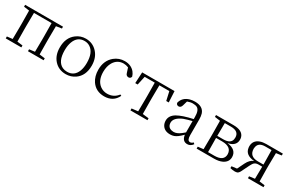

<svg xmlns="http://www.w3.org/2000/svg" viewBox="107 -1520 3802 2529"><g transform="rotate(30 2008.0 -255.5)"><path d="M624 -482.4 540 -469.7Q538.1 -360.4 538.1 -284.2V-226.6Q538.1 -149.4 540 -40L624 -29.3V0H385.7V-29.3L469.7 -40Q471.7 -149.4 471.7 -226.6V-284.2Q471.7 -367.2 469.7 -476.6H202.1Q200.2 -367.2 200.2 -284.2V-226.6Q200.2 -149.4 202.1 -40L285.2 -29.3V0H47.9V-29.3L130.9 -39.1Q132.8 -150.4 132.8 -226.6V-284.2Q132.8 -361.3 130.9 -470.7L47.9 -482.4V-510.7H624Z M965.8 13.7Q856.4 13.7 788.1 -63.5Q723.6 -136.7 723.6 -253.9Q723.6 -403.3 823.2 -477.5Q886.7 -525.4 965.8 -525.4Q1070.3 -525.4 1139.6 -450.2Q1209 -375 1209 -253.9Q1209 -101.6 1105.5 -29.3Q1043 13.7 965.8 13.7ZM965.8 -22.5Q1073.2 -22.5 1114.3 -127.9Q1134.8 -181.6 1134.8 -253.9Q1134.8 -409.2 1049.8 -465.8Q1012.7 -490.2 965.8 -490.2Q859.4 -490.2 818.4 -381.8Q797.9 -328.1 797.9 -253.9Q797.9 -82 897.5 -36.1Q928.7 -22.5 965.8 -22.5Z M1725.6 -115.2 1744.1 -105.5Q1688.5 12.7 1550.8 13.7Q1423.8 13.7 1357.4 -83Q1309.6 -153.3 1309.6 -254.9Q1309.6 -391.6 1402.3 -469.7Q1470.7 -525.4 1557.6 -525.4Q1654.3 -525.4 1709 -460Q1732.4 -430.7 1742.2 -396.5Q1735.4 -364.3 1703.1 -363.3Q1667 -365.2 1657.2 -402.3L1633.8 -474.6Q1596.7 -490.2 1560.5 -490.2Q1465.8 -490.2 1415 -406.2Q1379.9 -346.7 1379.9 -261.7Q1379.9 -128.9 1461.9 -69.3Q1507.8 -36.1 1567.4 -36.1Q1666 -37.1 1725.6 -115.2Z M2260.7 -476.6H2109.4Q2107.4 -367.2 2107.4 -284.2V-226.6Q2107.4 -149.4 2109.4 -40L2203.1 -29.3V0H1944.3V-29.3L2039.1 -40Q2041 -149.4 2041 -226.6V-284.2Q2041 -367.2 2039.1 -476.6H1885.7L1856.4 -342.8H1819.3L1828.1 -510.7H2320.3L2329.1 -342.8H2291Z M2723.6 -115.2V-287.1Q2665 -273.4 2600.6 -251Q2484.4 -201.2 2482.4 -127.9Q2482.4 -54.7 2550.8 -41Q2563.5 -38.1 2578.1 -38.1Q2627 -38.1 2683.6 -82Q2701.2 -95.7 2723.6 -115.2ZM2878.9 -51.8 2895.5 -34.2Q2862.3 11.7 2813.5 11.7Q2745.1 11.7 2728.5 -63.5Q2726.6 -72.3 2725.6 -81.1Q2658.2 -11.7 2612.3 3.9Q2585 13.7 2552.7 13.7Q2467.8 13.7 2431.6 -45.9Q2413.1 -77.1 2413.1 -117.2Q2413.1 -192.4 2491.2 -239.3Q2528.3 -260.7 2585 -280.3Q2652.3 -302.7 2723.6 -317.4V-349.6Q2723.6 -452.1 2676.8 -477.5Q2652.3 -490.2 2610.4 -490.2Q2574.2 -490.2 2531.2 -473.6L2510.7 -402.3Q2499 -363.3 2466.8 -362.3Q2431.6 -364.3 2427.7 -396.5Q2451.2 -487.3 2549.8 -515.6Q2585 -525.4 2625 -525.4Q2748 -525.4 2778.3 -433.6Q2789.1 -398.4 2789.1 -349.6V-112.3Q2789.1 -37.1 2824.2 -30.3Q2829.1 -29.3 2835 -29.3Q2857.4 -30.3 2878.9 -51.8Z M3104.5 -35.2H3201.2Q3341.8 -36.1 3342.8 -137.7Q3340.8 -249 3195.3 -250H3102.5V-226.6Q3102.5 -144.5 3104.5 -35.2ZM3199.2 -476.6H3104.5Q3102.5 -373 3102.5 -281.2H3193.4Q3301.8 -281.2 3317.4 -351.6Q3320.3 -366.2 3320.3 -382.8Q3318.4 -475.6 3199.2 -476.6ZM2951.2 -510.7H3216.8Q3356.4 -510.7 3382.8 -423.8Q3387.7 -406.2 3387.7 -386.7Q3387.7 -305.7 3302.7 -275.4Q3286.1 -269.5 3267.6 -266.6Q3411.1 -247.1 3412.1 -135.7Q3412.1 -59.6 3336.9 -23.4Q3288.1 0 3214.8 0H2951.2V-29.3L3034.2 -39.1Q3036.1 -150.4 3036.1 -226.6V-284.2Q3036.1 -361.3 3034.2 -470.7L2951.2 -482.4Z M3734.4 -257.8H3818.4V-284.2Q3818.4 -394.5 3815.4 -476.6H3721.7Q3610.4 -476.6 3603.5 -385.7Q3602.5 -378.9 3602.5 -373Q3604.5 -258.8 3734.4 -257.8ZM3967.8 -482.4 3885.7 -470.7Q3882.8 -388.7 3882.8 -284.2V-226.6Q3882.8 -122.1 3885.7 -40L3967.8 -29.3V0H3731.4V-29.3L3815.4 -40Q3818.4 -118.2 3818.4 -225.6H3761.7Q3715.8 -225.6 3693.4 -198.2Q3681.6 -183.6 3664.1 -149.4L3606.4 -32.2Q3589.8 -2 3570.3 4.9Q3555.7 9.8 3531.2 9.8Q3505.9 9.8 3464.8 0V-28.3L3543.9 -38.1L3594.7 -142.6Q3631.8 -217.8 3688.5 -237.3Q3551.8 -248 3538.1 -350.6Q3536.1 -361.3 3536.1 -372.1Q3536.1 -463.9 3624 -496.1Q3663.1 -510.7 3715.8 -510.7H3967.8Z"/></g></svg>

Font: GenYoMin JP Light
Style: Regular
Weight: 300
Version: Version 1.001;PS 1;hotconv 16.6.51;makeotf.lib2.5.65220 DEVE